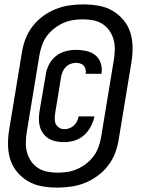

<svg xmlns="http://www.w3.org/2000/svg" viewBox="-20 -777 640 874"><path d="M242 77Q206 77 171.5 71Q137 65 108.5 48.5Q80 32 58.5 6.5Q37 -19 27 -50.5Q17 -82 16.5 -117.5Q16 -153 22 -188L80 -540Q85 -571 96.5 -601Q108 -631 128.5 -657.5Q149 -684 176.5 -704Q204 -724 234.5 -736Q265 -748 296.5 -752.5Q328 -757 358 -757Q394 -757 428.5 -751Q463 -745 491.5 -728.5Q520 -712 541.5 -686.5Q563 -661 573 -629.5Q583 -598 583.5 -562.5Q584 -527 578 -492L520 -140Q515 -109 503.5 -79Q492 -49 471.5 -22.5Q451 4 423.5 24Q396 44 365.5 56Q335 68 303.5 72.5Q272 77 242 77ZM243 9Q265 9 287.5 5.5Q310 2 331.5 -7.5Q353 -17 372.5 -32Q392 -47 406 -66Q420 -85 428 -107Q436 -129 440 -151L498 -503Q502 -527 502.5 -551Q503 -575 497 -597Q491 -619 478 -637.5Q465 -656 446.5 -668Q428 -680 404.5 -684.5Q381 -689 357 -689Q335 -689 312.5 -685.5Q290 -682 268.5 -672.5Q247 -663 227.5 -648Q208 -633 194 -614Q180 -595 172 -573Q164 -551 160 -529L102 -177Q98 -153 97.5 -129Q97 -105 103 -83Q109 -61 122 -42.5Q135 -24 153.5 -12Q172 0 195.5 4.5Q219 9 243 9ZM273 -130Q254 -130 236 -133.5Q218 -137 203 -145.5Q188 -154 177.5 -168Q167 -182 162 -199Q157 -216 157 -234.5Q157 -253 160 -271L188 -435Q191 -459 202.5 -482Q214 -505 233.5 -521Q253 -537 277.5 -543.5Q302 -550 325 -550Q349 -550 372.5 -545Q396 -540 413.5 -526Q431 -512 438.5 -489.5Q446 -467 442 -442Q442 -442 442 -441.5Q442 -441 442 -441H370Q370 -441 370 -441.5Q370 -442 370 -442Q372 -452 369.5 -461.5Q367 -471 361 -478Q355 -485 345 -488Q335 -491 325 -491Q313 -491 300.5 -486Q288 -481 279 -471.5Q270 -462 265 -450Q260 -438 258 -426L231 -261Q229 -249 229 -236Q229 -223 234 -212.5Q239 -202 249.5 -195.5Q260 -189 273 -189Q284 -189 295.5 -193Q307 -197 316 -205.5Q325 -214 330.5 -225Q336 -236 338 -247H410Q405 -224 393.5 -201.5Q382 -179 363 -162Q344 -145 320 -137.5Q296 -130 273 -130Z"/></svg>

Font: Iosevka SS04 XBd Ex Obl
Style: Regular
Weight: 800
Width: 7
Italic angle: -9°
Monospace: yes
Designer: Belleve Invis
Foundry: Belleve Invis
Version: Version 19.0.0; ttfautohint (v1.8.4)